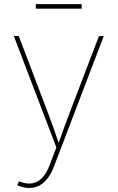

<svg xmlns="http://www.w3.org/2000/svg" viewBox="-20 -725 584 953"><path d="M65.4 194.3 74.2 174.8 79.1 176.8Q112.8 189.9 140.6 184.8Q168.5 179.7 189.9 157Q211.4 134.3 226.1 95.2L259.8 6.8L48.8 -545.9H73.2L218.3 -164.1Q233.4 -125 247.1 -85.9Q260.7 -46.9 273.9 -7.8H268.1Q282.2 -46.9 296.1 -85.9Q310.1 -125 325.2 -164.1L471.2 -545.9H495.1L247.1 103.5Q233.9 137.7 215.8 160.9Q197.8 184.1 175.3 196Q152.8 208 126 208Q112.3 208 96.7 204.6Q81.1 201.2 65.4 194.3ZM385.3 -704.6V-682.1H157.7V-704.6Z"/></svg>

Font: Inter Thin
Style: Regular
Weight: 250
Designer: Rasmus Andersson
Foundry: rsms
Version: Version 4.001;git-66647c0bb